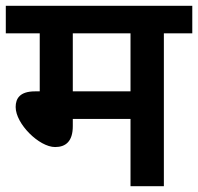

<svg xmlns="http://www.w3.org/2000/svg" viewBox="-20 -642 683 662"><path d="M545 -527H643V-622H0V-527H117V-327H101C49 -327 34 -303 34 -273C34 -215 115 -135 170 -135C207 -135 231 -155 231 -207V-232H430V0H545ZM430 -527V-327H231V-527Z"/></svg>

Font: Noto Sans SemiBold
Style: Italic
Weight: 600
Italic angle: -12°
Designer: Monotype Design Team
Foundry: Monotype Imaging Inc.
Version: Version 2.013